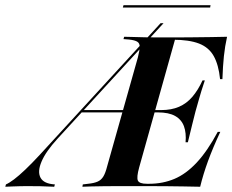

<svg xmlns="http://www.w3.org/2000/svg" viewBox="-100 -711 885 731"><path d="M-79.8 0 -77.4 -8.9Q-64.5 -14.5 -46.4 -28.2Q-28.2 -41.9 -3.6 -65.3Q21 -88.7 51.6 -121.8L511.3 -622.6H522.6L118.5 -182.3Q74.2 -133.9 58.1 -95.6Q41.9 -57.3 54.4 -34.3Q66.9 -11.3 108.9 -8.9L106.5 0Q78.2 -1.6 53.2 -2Q28.2 -2.4 0 -2.4Q-12.9 -2.4 -25.4 -2Q-37.9 -1.6 -50.8 -1.2Q-63.7 -0.8 -79.8 0ZM206.5 -283.1 213.7 -291.9H593.5L591.1 -283.1ZM346 -2.4Q318.5 -2.4 293.1 -2Q267.7 -1.6 247.6 -1.2Q227.4 -0.8 213.7 0L215.3 -8.9L235.5 -11.3Q258.9 -13.7 272.2 -19.8Q285.5 -25.8 293.5 -39.1Q301.6 -52.4 308.1 -78.2L425 -492.7Q431.5 -518.5 431.9 -532.3Q432.3 -546 423 -552Q413.7 -558.1 391.1 -560.5L370.2 -562.1L372.6 -571Q387.1 -571 407.3 -570.2Q427.4 -569.4 453.2 -569Q479 -568.5 507.3 -568.5H505.6H569.4Q601.6 -568.5 635.9 -569Q670.2 -569.4 703.6 -569.8Q737.1 -570.2 764.5 -571Q756.5 -535.5 752.4 -496.8Q748.4 -458.1 746.8 -409.7H737.9Q732.3 -464.5 713.7 -497.6Q695.2 -530.6 657.7 -545.2Q620.2 -559.7 558.1 -559.7H566.1L429.8 -73.4Q419.4 -35.5 425 -23.4Q430.6 -11.3 459.7 -11.3H467.7Q519.4 -11.3 563.7 -29.8Q608.1 -48.4 648.8 -91.9Q689.5 -135.5 729 -208.9H738.7Q710.5 -148.4 691.9 -97.6Q673.4 -46.8 662.1 0Q629.8 -0.8 599.6 -1.2Q569.4 -1.6 537.1 -2Q504.8 -2.4 463.7 -2.4H352.4ZM606.5 -169.4Q609.7 -204.8 600.4 -230.2Q591.1 -255.6 566.9 -269.4Q542.7 -283.1 500.8 -283.1L513.7 -291.9Q552.4 -291.9 581.5 -304.4Q610.5 -316.9 632.3 -342.3Q654 -367.7 671 -404.8H679.8Q664.5 -358.9 657.7 -333.9Q650.8 -308.9 644.4 -287.1Q637.9 -261.3 631.5 -235.9Q625 -210.5 615.3 -169.4ZM367.7 -682.3 370.2 -691.1H701.6L700 -682.3Z"/></svg>

Font: Playfair 144pt
Style: Bold Italic
Weight: 700
Italic angle: -15.6°
Designer: Claus Eggers Sørensen
Foundry: Claus Eggers Sørensen
Version: Version 2.203